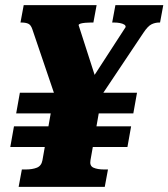

<svg xmlns="http://www.w3.org/2000/svg" viewBox="-20 -730 658 750"><path d="M34.6 -236.6H492.2L477.8 -155.8H20.2ZM57.6 -367.8H515.2L500.8 -287H43.2ZM193 -371.4H380.6L333.4 -104Q329.4 -82 345.2 -75Q361 -68 386.6 -68H401.8L389.2 0H52.8L65.4 -68H80.6Q106.2 -68 124 -75Q141.8 -82 145.8 -104ZM355.2 -325.2 204.6 -326.4 106.2 -616Q100.4 -633.2 90 -637.6Q79.6 -642 63.8 -642H60L72.6 -710H357.4L344.8 -642H334.4Q323.8 -642 313.1 -641Q302.4 -640 295.2 -638Q288 -636 287 -632L365.4 -388.4L309.6 -375.8L470.6 -624Q471.6 -630 465.3 -634Q459 -638 448.3 -640Q437.6 -642 425.4 -642H418.2L430.8 -710H617.8L605.2 -642H602Q586 -642 571.6 -634.9Q557.2 -627.8 539.6 -601Z"/></svg>

Font: Roboto Serif 20pt
Style: Italic
Weight: 400
Italic angle: -10°
Designer: Greg Gazdowicz
Foundry: Commercial Type
Version: Version 1.008